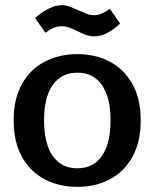

<svg xmlns="http://www.w3.org/2000/svg" viewBox="-20 -711 599 745"><path d="M281 -590Q262 -599 248.5 -604Q235 -609 220 -609Q202 -609 188 -603Q174 -597 156 -584L116 -641Q140 -663 168 -677Q196 -691 220 -691Q235 -691 248.5 -686Q262 -681 284 -671Q307 -661 319 -656.5Q331 -652 345 -652Q373 -652 406 -677L446 -620Q422 -596 396 -583Q370 -570 346 -570Q330 -570 315 -575Q300 -580 281 -590ZM33 -244Q33 -328 65.5 -385.5Q98 -443 154 -472Q210 -501 280 -501Q350 -501 405.5 -472Q461 -443 493.5 -385.5Q526 -328 526 -244Q526 -160 493.5 -102Q461 -44 405.5 -15Q350 14 280 14Q210 14 154 -15Q98 -44 65.5 -102Q33 -160 33 -244ZM409 -244Q409 -333 375.5 -381Q342 -429 280 -429Q218 -429 184.5 -381Q151 -333 151 -244Q151 -154 184.5 -106Q218 -58 280 -58Q342 -58 375.5 -106Q409 -154 409 -244Z"/></svg>

Font: Maitree Semibold
Style: Regular
Weight: 600
Designer: CadsonDemak Team
Foundry: CadsonDemak
Version: Version 1.010